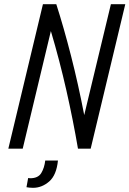

<svg xmlns="http://www.w3.org/2000/svg" viewBox="-20 -713 621 921"><path d="M20 0 186 -693H250Q286 -581 321 -444Q356 -307 384 -161L512 -693H581L415 0H354Q331 -135 298.5 -279Q266 -423 224 -564L89 0ZM138 188Q130 188 121 187Q112 186 107 185L115 141Q119 142 125 142Q163 142 178 117Q193 92 197 57H258Q251 127 216 157.5Q181 188 138 188Z"/></svg>

Font: Ubuntu Sans Condensed
Style: Italic
Weight: 400
Width: 3
Italic angle: -13.5°
Designer: Dalton Maag Ltd
Foundry: Dalton Maag Ltd
Version: Version 1.006; ttfautohint (v1.8.4.7-5d5b)